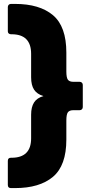

<svg xmlns="http://www.w3.org/2000/svg" viewBox="-20 -811 483 981"><path d="M36 150Q20 150 20 134V11Q20 -5 36 -5H39Q139 -5 139 -104V-225Q139 -264 154 -287.5Q169 -311 202 -320Q169 -330 154 -353Q139 -376 139 -416V-536Q139 -636 39 -636H36Q29 -636 24.5 -640Q20 -644 20 -651V-775Q20 -782 24.5 -786.5Q29 -791 36 -791H57Q182 -791 250.5 -733.5Q319 -676 319 -542V-446Q319 -414 327 -403.5Q335 -393 355 -393H387Q394 -393 398.5 -388.5Q403 -384 403 -377V-264Q403 -257 398.5 -252.5Q394 -248 387 -248H355Q335 -248 327 -237.5Q319 -227 319 -195V-98Q319 35 250.5 92.5Q182 150 57 150Z"/></svg>

Font: LINE Seed Sans TH App ExtraBold
Style: Regular
Weight: 800
Designer: Dalton Maag Ltd | Thai characters by Cadson Demak Co.,Ltd.
Foundry: Dalton Maag Ltd
Version: Version 1.003